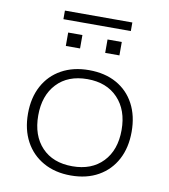

<svg xmlns="http://www.w3.org/2000/svg" viewBox="-84 -823 797 903"><g transform="rotate(10 314.0 -371.5)"><path d="M314 8Q239 8 183 -23.5Q127 -55 96.5 -111.5Q66 -168 66 -244Q66 -320 96.5 -376.5Q127 -433 183 -464Q239 -495 314 -495Q390 -495 445.5 -464Q501 -433 531 -376.5Q561 -320 561 -244Q561 -168 531 -111.5Q501 -55 445.5 -23.5Q390 8 314 8ZM314 -36Q406 -36 459.5 -92Q513 -148 513 -244Q513 -339 459.5 -395.5Q406 -452 314 -452Q221 -452 168 -395.5Q115 -339 115 -244Q115 -148 168 -92Q221 -36 314 -36ZM153 -710V-751H475V-710ZM186 -588V-652H254V-588ZM374 -588V-652H442V-588Z"/></g></svg>

Font: Nunito Sans 10pt SemiExpanded ExtraLight
Style: Regular
Weight: 250
Width: 6
Designer: Vernon Adams
Foundry: Vernon Adams
Version: Version 3.101;gftools[0.9.27]